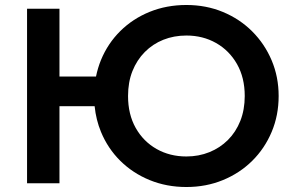

<svg xmlns="http://www.w3.org/2000/svg" viewBox="-20 -735 1182 770"><path d="M88.5 0V-700H218.5V-428H365Q372 -462.5 385 -494.5Q412.5 -561 462.5 -610.5Q512.5 -660 580.2 -687.5Q648 -715 727.5 -715Q806.5 -715 874 -687Q941.5 -659 991.5 -609Q1041.5 -559 1069.5 -492.8Q1097.5 -426.5 1097.5 -350Q1097.5 -272.5 1069.5 -206Q1041.5 -139.5 991.5 -90Q941.5 -40.5 874 -12.8Q806.5 15 727.5 15Q648 15 580.2 -12.8Q512.5 -40.5 462.5 -90Q412.5 -139.5 385 -206Q365 -254.5 359.5 -309H218.5V0ZM727.5 -107.5Q777 -107.5 819.8 -124.8Q862.5 -142 894.2 -173.8Q926 -205.5 943.8 -250.2Q961.5 -295 961.5 -350Q961.5 -423.5 930.5 -478Q899.5 -532.5 846.5 -562.5Q793.5 -592.5 727.5 -592.5Q677.5 -592.5 635 -575.5Q592.5 -558.5 560.8 -526.5Q529 -494.5 511.2 -450Q493.5 -405.5 493.5 -350Q493.5 -276.5 524.2 -222Q555 -167.5 608 -137.5Q661 -107.5 727.5 -107.5Z"/></svg>

Font: Geologica EX Med
Style: Regular
Weight: 500
Designer: Sindre Bremnes, Frode Helland
Foundry: Monokrom Skriftforlag AS
Version: Version 1.010;gftools[0.9.28]